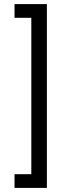

<svg xmlns="http://www.w3.org/2000/svg" viewBox="-20 -780 329 938"><path d="M209 -760V138H51V71H133V-693H51V-760Z"/></svg>

Font: IBM Plex Sans Condensed Text
Style: Regular
Weight: 450
Width: 3
Designer: Mike Abbink, Paul van der Laan, Pieter van Rosmalen
Foundry: Bold Monday
Version: Version 1.1